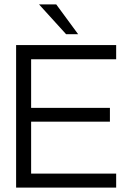

<svg xmlns="http://www.w3.org/2000/svg" viewBox="-20 -856 592 876"><path d="M158 -836H236.5L336.5 -700H281.5ZM510 -650.5V-585.5H122V-364H481.5V-301H122V-64H510V0H53.5V-650.5Z"/></svg>

Font: Overused Grotesk Book
Style: Regular
Weight: 375
Version: Version 0.004